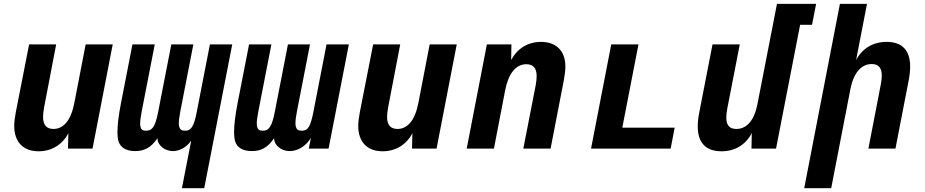

<svg xmlns="http://www.w3.org/2000/svg" viewBox="-20 -780 4856 1008"><path d="M182.6 14.2C252.9 14.2 309.6 -22.5 338.9 -81.1L336.9 0H465.8L571.8 -546.9H429.7L370.1 -238.8C352.1 -146.5 312.5 -103 260.7 -103C225.6 -103 206.1 -123 206.1 -165C206.1 -176.8 207.5 -195.3 210.9 -212.9L274.9 -546.9H132.8L63 -190.9C57.1 -160.2 54.7 -138.2 54.7 -119.1C54.7 -33.2 103 14.2 182.6 14.2Z M935.1 208H1052.2L1199.2 -546.9H1082L1013.7 -195.8C1005.9 -154.3 998 -128.9 988.3 -113.8C978.5 -98.6 967.8 -93.8 951.2 -93.8C933.6 -93.8 925.3 -99.1 920.9 -114.7C919.4 -119.6 918.9 -126 918.9 -132.8C918.9 -148.4 921.4 -168.9 926.8 -195.8L995.1 -546.9H879.4L811 -195.8C803.2 -155.3 795.4 -129.9 785.6 -114.7C776.4 -100.6 765.1 -93.8 746.1 -93.8C732.9 -93.8 721.2 -97.2 717.8 -113.8C716.3 -118.7 715.8 -124.5 715.8 -130.9C715.8 -146.5 718.8 -167.5 724.1 -195.8L792.5 -546.9H675.3L615.2 -238.8C602.5 -174.3 596.7 -124 596.7 -86.4C596.7 -64.9 598.6 -47.9 603 -35.6C615.2 -1 647.9 13.2 689.9 13.2C737.8 13.2 773.4 -4.9 806.6 -54.7C806.6 -34.2 817.4 -18.1 831.1 -6.8C845.7 5.4 865.7 13.2 887.7 13.2C922.4 13.2 959 -6.3 983.9 -41.5Z M1302.2 13.2C1350.1 13.2 1386.2 -4.9 1418.9 -54.7C1418.9 -34.2 1429.7 -18.1 1443.4 -6.8C1458 5.4 1477.5 13.2 1501 13.2C1545.4 13.2 1588.9 -15.6 1612.3 -56.6L1601.1 0H1705.1L1811.5 -546.9H1694.3L1626 -195.8C1618.2 -155.3 1610.8 -129.4 1601.1 -113.8C1591.3 -98.1 1579.6 -93.8 1564 -93.8C1544.9 -93.8 1537.1 -100.6 1533.2 -114.7C1531.7 -119.6 1531.2 -126 1531.2 -132.8C1531.2 -148.4 1533.7 -168.9 1539.1 -195.8L1607.4 -546.9H1491.7L1423.3 -195.8C1415.5 -155.8 1408.2 -130.9 1397.9 -114.7C1387.7 -98.6 1376 -93.8 1359.4 -93.8C1343.3 -93.8 1334.5 -98.1 1330.1 -113.8C1328.6 -118.7 1328.1 -125 1328.1 -131.3C1328.1 -147 1331.1 -167.5 1336.4 -195.8L1404.8 -546.9H1287.6L1227.5 -238.8C1214.8 -174.3 1209 -124 1209 -86.4C1209 -64.9 1210.9 -47.9 1215.3 -35.6C1226.6 -3.4 1256.8 13.2 1302.2 13.2Z M1988.8 14.2C2059.1 14.2 2115.7 -22.5 2145 -81.1L2143.1 0H2272L2377.9 -546.9H2235.8L2176.3 -238.8C2158.2 -146.5 2118.7 -103 2066.9 -103C2031.7 -103 2012.2 -123 2012.2 -165C2012.2 -176.8 2013.7 -195.3 2017.1 -212.9L2081.1 -546.9H1939L1869.1 -190.9C1863.3 -160.2 1860.8 -138.2 1860.8 -119.1C1860.8 -33.2 1909.2 14.2 1988.8 14.2Z M2430.2 0H2573.2L2632.3 -307.1C2649.4 -394.5 2688.5 -442.9 2743.2 -442.9C2777.8 -442.9 2797.4 -423.8 2797.4 -380.9C2797.4 -369.1 2795.9 -350.1 2792.5 -333L2727.5 0H2870.6L2939.5 -355.5C2945.3 -386.2 2948.2 -410.2 2948.2 -430.7C2948.2 -512.7 2900.4 -560.1 2820.3 -560.1C2749.5 -560.1 2694.3 -523.4 2663.6 -464.8L2665 -546.9H2536.1Z M3083 0H3501L3522 -109.9H3247.1L3332 -546.9H3189Z M3767.6 14.2C3838.4 14.2 3894.5 -19.5 3926.8 -81.1L3925.3 0H4054.2L4180.7 -649.9H4243.2L4264.6 -759.8H4059.1L3956.5 -232.9C3939.9 -147.9 3900.4 -103 3846.2 -103C3810.5 -103 3793 -122.1 3793 -162.6C3793 -176.3 3794.9 -193.4 3798.8 -212.9L3863.8 -546.9H3720.7L3651.4 -190.9C3646 -163.6 3643.1 -138.7 3643.1 -116.2C3643.1 -29.8 3686.5 14.2 3767.6 14.2Z M4202.1 208H4343.8L4444.8 -313C4461.4 -397.9 4502 -443.8 4556.2 -443.8C4591.3 -443.8 4609.4 -424.8 4609.4 -383.3C4609.4 -369.6 4607.4 -353 4603.5 -333L4539.1 0H4681.2L4750 -355C4755.4 -382.8 4758.3 -407.2 4758.3 -430.2C4758.3 -517.1 4715.3 -560.1 4634.8 -560.1C4561.5 -560.1 4505.9 -524.4 4474.6 -464.8L4531.7 -759.8H4389.6Z"/></svg>

Font: Hack
Style: Bold Oblique
Weight: 700
Italic angle: -12°
Monospace: yes
Designer: Christopher Simpkins
Foundry: Christopher Simpkins
Version: Version 2.010